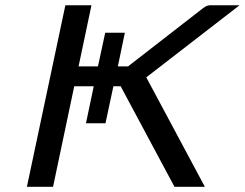

<svg xmlns="http://www.w3.org/2000/svg" viewBox="-20 -715 937 735"><path d="M83 0 230 -693.8 231 -694.8H330.1L280.8 -460.9H355L382.8 -589.8H458L431.2 -460.9H470.2L757.8 -684.1Q772 -695.3 785.2 -694.8H897L540 -418.9L764.2 0H647.9L441.9 -384.8H414.1L383.8 -243.2H309.1L338.9 -384.8H264.2L183.1 0Z"/></svg>

Font: CMU Bright
Style: SemiBoldOblique
Weight: 600
Italic angle: -12°
Version: Version 0.7.0